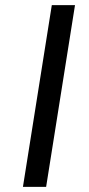

<svg xmlns="http://www.w3.org/2000/svg" viewBox="-20 -725 347 745"><path d="M69 0 181 -705H271L159 0Z"/></svg>

Font: Nunito Sans 7pt
Style: Italic
Weight: 400
Italic angle: -9°
Designer: Vernon Adams
Foundry: Vernon Adams
Version: Version 3.101;gftools[0.9.27]